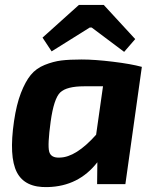

<svg xmlns="http://www.w3.org/2000/svg" viewBox="-20 -749 630 781"><path d="M190 -540 153 -596 301 -729H402L530 -590L485 -538L353 -637H345ZM490 0H375L376 -89Q300 9 174 12Q81 15 48.5 -48.5Q16 -112 37 -256Q47 -324 65 -370.5Q83 -417 105 -444Q127 -471 162 -485Q197 -499 229.5 -503Q262 -507 312 -507Q365 -507 439 -498Q513 -489 557 -477ZM399 -398H323Q251 -398 225 -373Q199 -348 186 -254Q173 -159 180 -132.5Q187 -106 223 -108Q289 -109 371 -201Z"/></svg>

Font: Exo 2.0
Style: Bold Italic
Weight: 700
Italic angle: -8°
Designer: Natanael Gama
Version: Version 1.001;PS 001.001;hotconv 1.0.70;makeotf.lib2.5.58329